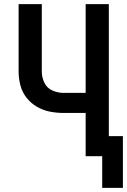

<svg xmlns="http://www.w3.org/2000/svg" viewBox="-20 -755 616 928"><path d="M574 153V-97H506V-735H394V-306H288Q260 -306 233.5 -317.5Q207 -329 194.5 -355Q182 -381 182 -409V-735H70V-409Q70 -376 78.5 -343Q87 -310 108 -283Q129 -256 158.5 -239Q188 -222 221 -215.5Q254 -209 288 -209H394V0H474V153Z"/></svg>

Font: Iosevka Sparkle Semibold
Style: Regular
Weight: 600
Designer: Belleve Invis
Foundry: Belleve Invis
Version: Version 4.5.0; ttfautohint (v1.8.3)